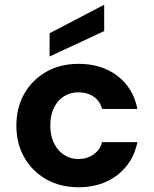

<svg xmlns="http://www.w3.org/2000/svg" viewBox="-20 -777 648 809"><path d="M311 12Q234 12 175 -21.5Q116 -55 82.5 -113.5Q49 -172 49 -248Q49 -324 82.5 -382.5Q116 -441 175 -474.5Q234 -508 311 -508Q408 -508 474.5 -457.5Q541 -407 559 -318H410Q402 -351 375 -369.5Q348 -388 310 -388Q277 -388 250 -371.5Q223 -355 207.5 -323.5Q192 -292 192 -248Q192 -215 201 -189.5Q210 -164 226 -145.5Q242 -127 263.5 -117Q285 -107 310 -107Q335 -107 355 -115.5Q375 -124 390 -140Q405 -156 410 -178H559Q541 -91 474.5 -39.5Q408 12 311 12ZM189 -539V-637L419 -757V-646Z"/></svg>

Font: DM Sans 24pt ExtraBold
Style: Regular
Weight: 800
Designer: Colophon Foundry, Jonny Pinhorn
Foundry: Colophon Foundry
Version: Version 4.004;gftools[0.9.30]